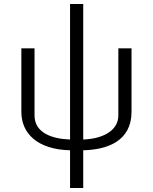

<svg xmlns="http://www.w3.org/2000/svg" viewBox="-20 -742 766 962"><path d="M331 -43C239 -46 153 -77 153 -164V-500H87V-181C87 -75 166 7 331 11V200H397V11C518 8 639 -35 639 -182V-500H573V-164C573 -85 491 -46 397 -43V-722H331Z"/></svg>

Font: Perun Light
Style: Regular
Weight: 300
Foundry: Copyright (c) Stefan Peev, Context Ltd, 2016
Version: Version 1.089